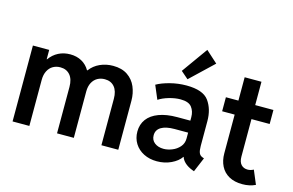

<svg xmlns="http://www.w3.org/2000/svg" viewBox="-98 -1029 1942 1273"><g transform="rotate(15 872.5 -392.0)"><path d="M59.1 -521H170.9V-457H173.3Q197.8 -491.7 233.9 -510.3Q270 -528.8 314.5 -528.8Q359.4 -528.8 393.8 -509.5Q428.2 -490.2 447.8 -455.6H451.2Q477.5 -491.2 519 -510Q560.5 -528.8 608.9 -528.8Q668.9 -528.8 708.3 -502Q747.6 -475.1 766.1 -431.4Q784.7 -387.7 784.7 -336.4V0H668.9V-318.4Q668.9 -371.6 644.8 -400.1Q620.6 -428.7 578.1 -428.7Q550.8 -428.7 528.3 -416.3Q505.9 -403.8 492.7 -378.9Q479.5 -354 479.5 -318.4V0H364.3V-318.4Q364.3 -371.6 339.8 -400.1Q315.4 -428.7 272.9 -428.7Q245.1 -428.7 222.9 -416Q200.7 -403.3 187.5 -377.7Q174.3 -352.1 174.3 -315.9V0H59.1Z M875.5 -149.9Q875.5 -198.7 902.1 -234.9Q928.7 -271 980.7 -290.5Q1032.7 -310.1 1106.4 -310.1H1196.3V-334.5Q1196.3 -374 1175 -401.9Q1153.8 -429.7 1097.7 -429.7Q1061 -429.7 1019 -417.5Q977.1 -405.3 949.2 -386.7L909.7 -480Q945.3 -500.5 1000.2 -514.6Q1055.2 -528.8 1111.8 -528.8Q1226.6 -528.8 1266.4 -473.4Q1306.2 -418 1306.2 -336.4V-166Q1306.2 -134.3 1313 -118.2Q1319.8 -102.1 1337.4 -95.7L1348.1 -91.8L1306.2 7.8L1291 2Q1260.3 -10.3 1241 -28.3Q1221.7 -46.4 1215.8 -66.4H1214.4Q1192.4 -34.2 1147.9 -13.2Q1103.5 7.8 1050.3 7.8Q1000 7.8 960.2 -12.2Q920.4 -32.2 897.9 -68.1Q875.5 -104 875.5 -149.9ZM1072.8 -83.5Q1100.1 -83.5 1130.4 -95.5Q1160.6 -107.4 1181.6 -131.3Q1202.6 -155.3 1202.6 -189V-229.5H1109.4Q1050.3 -229.5 1018.3 -210.2Q986.3 -190.9 986.3 -153.8Q986.3 -121.1 1010.5 -102.3Q1034.7 -83.5 1072.8 -83.5ZM1056.2 -614.3 1183.6 -792.5 1264.2 -719.7 1106.9 -570.3Z M1469.7 -159.2V-424.8H1383.8V-521H1469.7V-681.2H1585V-521H1710V-424.8H1585V-167.5Q1585 -131.3 1601.8 -113Q1618.7 -94.7 1646.5 -94.7Q1666.5 -94.7 1687 -105.5L1726.6 -11.2Q1687 7.8 1637.2 7.8Q1583 7.8 1545.4 -13.2Q1507.8 -34.2 1488.8 -72Q1469.7 -109.9 1469.7 -159.2Z"/></g></svg>

Font: Reddit Sans SemiBold
Style: Regular
Weight: 600
Designer: Stephen Hutchings
Foundry: Reddit
Version: Version 1.013